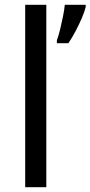

<svg xmlns="http://www.w3.org/2000/svg" viewBox="-20 -780 377 800"><path d="M173 0H85V-760H173ZM337 -751Q333 -733 321.5 -706Q310 -679 295 -650.5Q280 -622 265 -600H217V-612Q224 -631 230.5 -657.5Q237 -684 242.5 -711.5Q248 -739 250 -760H337Z"/></svg>

Font: Noto Sans Wancho
Style: Regular
Weight: 400
Designer: Monotype Design Team
Foundry: Monotype Imaging Inc.
Version: Version 2.001; ttfautohint (v1.8.4.7-5d5b)